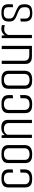

<svg xmlns="http://www.w3.org/2000/svg" viewBox="1213 -1730 523 2989"><g transform="rotate(-90 1474.5 -235.5)"><path d="M185 4Q129 4 100 -12Q71 -28 61 -53Q51 -78 51 -103V-368Q51 -394 61 -418.5Q71 -443 101.5 -459Q132 -475 192 -475Q249 -475 279 -459.5Q309 -444 320.5 -419.5Q332 -395 332 -368V-300L282 -293V-360Q282 -398 257.5 -417Q233 -436 191 -436Q150 -436 125.5 -417Q101 -398 101 -360V-112Q101 -74 125 -55.5Q149 -37 185 -37Q232 -37 257 -56.5Q282 -76 282 -119V-178L332 -184V-115Q332 -83 320 -56Q308 -29 276.5 -12.5Q245 4 185 4Z M564 4Q508 4 479 -12Q450 -28 440 -53Q430 -78 430 -103V-368Q430 -394 440 -418.5Q450 -443 480.5 -459Q511 -475 571 -475Q628 -475 658 -459.5Q688 -444 699.5 -419.5Q711 -395 711 -368V-115Q711 -83 699 -56Q687 -29 655.5 -12.5Q624 4 564 4ZM564 -37Q611 -37 636 -56.5Q661 -76 661 -119V-360Q661 -398 636.5 -417Q612 -436 570 -436Q529 -436 504.5 -417Q480 -398 480 -360V-112Q480 -74 504 -55.5Q528 -37 564 -37Z M822 -472H862L867 -423Q883 -447 911.5 -462Q940 -477 982 -477Q1042 -477 1072.5 -451Q1103 -425 1103 -375V0H1053V-358Q1053 -399 1028.5 -417.5Q1004 -436 962 -436Q927 -436 905.5 -421.5Q884 -407 872 -385V0H822Z M1342 4Q1286 4 1257 -12Q1228 -28 1218 -53Q1208 -78 1208 -103V-368Q1208 -394 1218 -418.5Q1228 -443 1258.5 -459Q1289 -475 1349 -475Q1406 -475 1436 -459.5Q1466 -444 1477.5 -419.5Q1489 -395 1489 -368V-300L1439 -293V-360Q1439 -398 1414.5 -417Q1390 -436 1348 -436Q1307 -436 1282.5 -417Q1258 -398 1258 -360V-112Q1258 -74 1282 -55.5Q1306 -37 1342 -37Q1389 -37 1414 -56.5Q1439 -76 1439 -119V-178L1489 -184V-115Q1489 -83 1477 -56Q1465 -29 1433.5 -12.5Q1402 4 1342 4Z M1721 4Q1665 4 1636 -12Q1607 -28 1597 -53Q1587 -78 1587 -103V-368Q1587 -394 1597 -418.5Q1607 -443 1637.5 -459Q1668 -475 1728 -475Q1785 -475 1815 -459.5Q1845 -444 1856.5 -419.5Q1868 -395 1868 -368V-115Q1868 -83 1856 -56Q1844 -29 1812.5 -12.5Q1781 4 1721 4ZM1721 -37Q1768 -37 1793 -56.5Q1818 -76 1818 -119V-360Q1818 -398 1793.5 -417Q1769 -436 1727 -436Q1686 -436 1661.5 -417Q1637 -398 1637 -360V-112Q1637 -74 1661 -55.5Q1685 -37 1721 -37Z M2094 0Q2043 0 2017 -15Q1991 -30 1982.5 -52.5Q1974 -75 1974 -97V-470H2024V-117Q2024 -76 2048.5 -58.5Q2073 -41 2114 -41H2205V-470H2255V0Z M2375 0V-470H2415L2420 -421Q2436 -447 2462.5 -461.5Q2489 -476 2518 -476Q2542 -476 2555 -473Q2568 -470 2579 -465L2577 -421Q2564 -426 2550 -429Q2536 -432 2515 -432Q2483 -432 2460 -415.5Q2437 -399 2425 -371V0Z M2765 6Q2694 6 2664 -23.5Q2634 -53 2634 -106V-174L2679 -181V-108Q2679 -89 2686 -71Q2693 -53 2711.5 -41.5Q2730 -30 2765 -30Q2808 -30 2832.5 -45Q2857 -60 2857 -108Q2857 -150 2844.5 -170.5Q2832 -191 2796 -208Q2790 -211 2776 -217Q2762 -223 2746 -229Q2730 -235 2716.5 -241Q2703 -247 2697 -250Q2673 -263 2659 -276.5Q2645 -290 2639.5 -308.5Q2634 -327 2634 -353V-365Q2634 -422 2666.5 -448.5Q2699 -475 2771 -475Q2842 -475 2872.5 -450Q2903 -425 2903 -369V-299L2857 -293V-364Q2857 -408 2834.5 -423.5Q2812 -439 2769 -439Q2728 -439 2709 -426.5Q2690 -414 2685 -396Q2680 -378 2680 -362Q2680 -325 2688.5 -310Q2697 -295 2722 -281Q2735 -274 2753.5 -266.5Q2772 -259 2791.5 -251Q2811 -243 2826 -235Q2870 -215 2886.5 -190.5Q2903 -166 2903 -119V-110Q2903 -53 2873.5 -23.5Q2844 6 2765 6Z"/></g></svg>

Font: Smooch Sans Thin
Style: Regular
Weight: 400
Version: Version 1.010